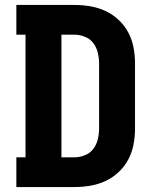

<svg xmlns="http://www.w3.org/2000/svg" viewBox="-20 -755 640 775"><path d="M46 0V-120H83V-615H46V-735H281Q313 -735 345 -729.5Q377 -724 406 -710.5Q435 -697 459 -674.5Q483 -652 498 -623.5Q513 -595 519 -563Q525 -531 525 -499V-237Q525 -204 519 -172Q513 -140 498 -111.5Q483 -83 459 -60.5Q435 -38 406 -24.5Q377 -11 345 -5.5Q313 0 281 0ZM228 -120H281Q302 -120 323 -128.5Q344 -137 357 -154.5Q370 -172 375 -193.5Q380 -215 380 -237V-499Q380 -520 375 -541.5Q370 -563 357 -580.5Q344 -598 323 -606.5Q302 -615 281 -615H228Z"/></svg>

Font: Iosevka Slab Heavy Extended
Style: Regular
Weight: 900
Width: 7
Monospace: yes
Designer: Belleve Invis
Foundry: Belleve Invis
Version: Version 11.1.0; ttfautohint (v1.8.3)